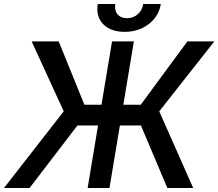

<svg xmlns="http://www.w3.org/2000/svg" viewBox="-59 -933 1084 953"><path d="M605.5 -727.5 484.4 0H376L497.1 -727.5ZM-39.1 0 257.3 -380.4 98.1 -727.5H232.4L359.9 -413.1H639.6L871.1 -727.5H1004.9L731.4 -380.4L899.9 0H771.5L640.6 -310.1H325.2L87.9 0ZM560.1 -774.9Q490.2 -774.9 453.1 -813.2Q416 -851.6 426.3 -913.1H513.2Q508.3 -881.8 524.2 -862.3Q540 -842.8 571.3 -842.8Q602.5 -842.8 624.8 -862.3Q647 -881.8 651.9 -913.1H739.3Q732.9 -872.1 707.8 -841.1Q682.6 -810.1 644.8 -792.5Q606.9 -774.9 560.1 -774.9Z"/></svg>

Font: Inter Tight Medium
Style: Italic
Weight: 500
Italic angle: -9.39999°
Designer: Rasmus Andersson
Foundry: rsms
Version: Version 3.004